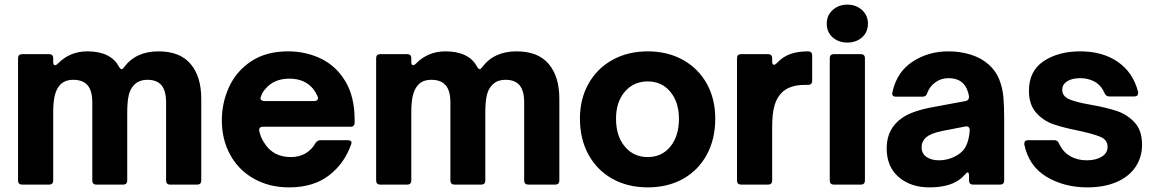

<svg xmlns="http://www.w3.org/2000/svg" viewBox="-20 -798 4995 830"><path d="M76 0Q58 0 58 -18V-546Q58 -564 76 -564H192Q210 -564 210 -546V-530Q210 -516 218 -516Q223 -516 230 -523Q282 -576 358 -576Q408 -576 443 -559Q478 -542 495 -508Q501 -499 506 -499Q510 -499 516 -507Q567 -576 665 -576Q758 -576 804 -521.5Q850 -467 850 -371V-18Q850 0 832 0H716Q698 0 698 -18V-355Q698 -406 678 -429.5Q658 -453 618 -453Q579 -453 558 -429Q542 -412 536 -384Q530 -356 530 -312V-18Q530 0 512 0H397Q379 0 379 -18V-355Q379 -406 358.5 -429.5Q338 -453 297 -453Q257 -453 237 -428Q223 -411 216.5 -384Q210 -357 210 -312V-18Q210 0 192 0Z M939 -278Q939 -354 970.5 -422.5Q1002 -491 1066.5 -533.5Q1131 -576 1225 -576Q1302 -576 1367.5 -544.5Q1433 -513 1473 -446.5Q1513 -380 1513 -280V-268Q1513 -250 1495 -250H1116Q1107 -250 1103 -245Q1099 -240 1101 -231Q1107 -203 1122 -181Q1160 -119 1237 -119Q1274 -119 1301.5 -135.5Q1329 -152 1344 -180Q1349 -186 1353.5 -189Q1358 -192 1365 -192H1482Q1492 -192 1496.5 -188Q1501 -184 1499 -177Q1470 -92 1402.5 -40Q1335 12 1230 12Q1144 12 1077.5 -25.5Q1011 -63 975 -129Q939 -195 939 -278ZM1338 -361Q1347 -361 1352 -366.5Q1357 -372 1353 -381Q1346 -398 1335 -412Q1299 -458 1231 -458Q1163 -458 1126 -412Q1113 -398 1108 -380Q1106 -376 1106 -373Q1106 -368 1111 -364.5Q1116 -361 1123 -361Z M1624 0Q1606 0 1606 -18V-546Q1606 -564 1624 -564H1740Q1758 -564 1758 -546V-530Q1758 -516 1766 -516Q1771 -516 1778 -523Q1830 -576 1906 -576Q1956 -576 1991 -559Q2026 -542 2043 -508Q2049 -499 2054 -499Q2058 -499 2064 -507Q2115 -576 2213 -576Q2306 -576 2352 -521.5Q2398 -467 2398 -371V-18Q2398 0 2380 0H2264Q2246 0 2246 -18V-355Q2246 -406 2226 -429.5Q2206 -453 2166 -453Q2127 -453 2106 -429Q2090 -412 2084 -384Q2078 -356 2078 -312V-18Q2078 0 2060 0H1945Q1927 0 1927 -18V-355Q1927 -406 1906.5 -429.5Q1886 -453 1845 -453Q1805 -453 1785 -428Q1771 -411 1764.5 -384Q1758 -357 1758 -312V-18Q1758 0 1740 0Z M2487 -285Q2487 -370 2524 -436Q2561 -502 2627.5 -539Q2694 -576 2780 -576Q2866 -576 2932.5 -539Q2999 -502 3035.5 -436Q3072 -370 3072 -285Q3072 -197 3035.5 -129.5Q2999 -62 2933 -25Q2867 12 2780 12Q2694 12 2627.5 -25Q2561 -62 2524 -129.5Q2487 -197 2487 -285ZM2915 -285Q2915 -356 2878 -401Q2841 -446 2780 -446Q2719 -446 2681 -401.5Q2643 -357 2643 -285Q2643 -210 2681 -164.5Q2719 -119 2780 -119Q2841 -119 2878 -164.5Q2915 -210 2915 -285Z M3184 0Q3166 0 3166 -18V-546Q3166 -564 3184 -564H3300Q3318 -564 3318 -546V-532Q3318 -518 3326 -518Q3331 -518 3338 -525Q3364 -553 3396.5 -564.5Q3429 -576 3473 -576Q3491 -576 3491 -558V-449Q3491 -431 3473 -431H3459Q3395 -431 3361 -399Q3338 -377 3328 -341.5Q3318 -306 3318 -249V-18Q3318 0 3300 0Z M3585 0Q3567 0 3567 -18V-546Q3567 -564 3585 -564H3701Q3719 -564 3719 -546V-18Q3719 0 3701 0ZM3554 -696Q3554 -732 3580 -755Q3606 -778 3643 -778Q3680 -778 3706 -755Q3732 -732 3732 -696Q3732 -659 3706.5 -636.5Q3681 -614 3643 -614Q3605 -614 3579.5 -636.5Q3554 -659 3554 -696Z M3813 -157Q3813 -243 3881 -289Q3925 -319 4013 -335L4153 -361Q4170 -364 4169 -382Q4163 -416 4145 -436Q4123 -460 4079 -460Q4049 -460 4024 -442.5Q3999 -425 3988 -395Q3984 -380 3968 -380H3854Q3833 -380 3838 -400Q3857 -487 3925 -531.5Q3993 -576 4080 -576Q4131 -576 4176 -562Q4221 -548 4253 -520Q4285 -492 4299.5 -455Q4314 -418 4317.5 -379.5Q4321 -341 4321 -280V-18Q4321 0 4303 0H4187Q4169 0 4169 -18V-37Q4169 -53 4163 -53Q4160 -53 4154 -46Q4137 -27 4124 -19Q4078 12 3998 12Q3917 12 3865 -32.5Q3813 -77 3813 -157ZM4105 -120Q4139 -136 4154 -163Q4169 -190 4172 -234V-236Q4172 -245 4166.5 -249Q4161 -253 4152 -251L4054 -232Q4025 -226 4008.5 -219Q3992 -212 3981 -202Q3964 -185 3964 -162Q3964 -134 3985 -119.5Q4006 -105 4039 -105Q4074 -105 4105 -120Z M4408 -173V-177Q4408 -192 4425 -192H4538Q4552 -192 4558 -178Q4574 -142 4605.5 -123.5Q4637 -105 4678 -105Q4717 -105 4742.5 -120.5Q4768 -136 4768 -163Q4768 -193 4738 -206Q4708 -219 4643 -233Q4577 -246 4533.5 -261Q4490 -276 4459 -311Q4428 -346 4428 -406Q4428 -491 4491.5 -533.5Q4555 -576 4650 -576Q4747 -576 4813 -530Q4879 -484 4900 -400V-396Q4900 -381 4883 -381H4776Q4761 -381 4755 -395Q4741 -428 4713.5 -444Q4686 -460 4650 -460Q4614 -460 4593 -446.5Q4572 -433 4572 -410Q4572 -382 4602 -369Q4632 -356 4696 -345Q4764 -333 4808.5 -318Q4853 -303 4885 -268.5Q4917 -234 4917 -173Q4917 -118 4888.5 -76Q4860 -34 4806.5 -11Q4753 12 4680 12Q4581 12 4504.5 -33.5Q4428 -79 4408 -173Z"/></svg>

Font: Open Sauce Two ExtraBold
Style: Regular
Weight: 800
Designer: Alfredo Marco Pradil
Foundry: Creative Sauce Fz LLC
Version: Version 1.477